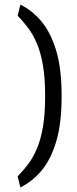

<svg xmlns="http://www.w3.org/2000/svg" viewBox="-20 -731 336 838"><path d="M69 87Q120 62 160.5 14.5Q201 -33 225 -112Q249 -191 249 -312Q249 -432 225 -511Q201 -590 160.5 -638Q120 -686 69 -711L57 -662Q82 -637 103.5 -608Q125 -579 141.5 -540Q158 -501 167.5 -445.5Q177 -390 177 -312Q177 -233 167.5 -177.5Q158 -122 141.5 -83Q125 -44 103.5 -15.5Q82 13 57 39Z"/></svg>

Font: Changa ExtraLight ExtraLight
Style: Regular
Weight: 250
Version: Version 3.002; ttfautohint (v1.8.2)